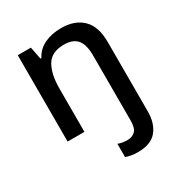

<svg xmlns="http://www.w3.org/2000/svg" viewBox="-184 -673 969 1038"><g transform="rotate(-30 300.0 -154.5)"><path d="M74 0V-539H156L171 -462H177Q200 -506 245 -527.5Q290 -549 350 -549Q434 -549 482.5 -502Q531 -455 531 -358V75Q531 150 494 195Q457 240 376 240Q353 240 333.5 236.5Q314 233 301 228V145Q314 150 328 152.5Q342 155 360 155Q388 155 407 137.5Q426 120 426 71V-335Q426 -402 400 -433Q374 -464 318 -464Q241 -464 210 -412.5Q179 -361 179 -269V0Z"/></g></svg>

Font: Noto Sans Mono Medium
Style: Regular
Weight: 500
Designer: Monotype Design Team
Foundry: Monotype Imaging Inc.
Version: Version 2.014